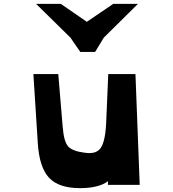

<svg xmlns="http://www.w3.org/2000/svg" viewBox="-20 -958 897 995"><path d="M396 -689 345 -763 167 -938H295L430 -845L567 -938H695L518 -763L473 -689ZM395 17Q284 17 234 -37Q184 -91 176 -214L153 -574H282L305 -299Q311 -225 332.5 -200Q354 -175 416 -167Q441 -163 460.5 -166Q480 -169 494.5 -182.5Q509 -196 518 -229Q527 -262 530 -317L541 -574H682L704 0H539L540 -19Q491 17 395 17Z"/></svg>

Font: OpenDyslexic
Style: Bold
Weight: 800
Designer: Abbie Gonzalez
Version: Version 0.920;hotconv 1.0.109;makeotfexe 2.5.65596